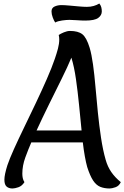

<svg xmlns="http://www.w3.org/2000/svg" viewBox="-20 -1065 707 1092"><path d="M51 7Q30 7 17.5 -4Q5 -15 5 -43Q5 -71 22 -125Q34 -161 59.5 -217.5Q85 -274 118 -342Q151 -410 184.5 -480.5Q218 -551 246.5 -616Q275 -681 292 -731Q302 -760 309.5 -788Q317 -816 317 -841Q317 -854 314 -866Q324 -873 343 -881Q362 -889 378 -889Q424 -889 448 -870.5Q472 -852 490 -793Q501 -756 509 -698.5Q517 -641 523 -570.5Q529 -500 536.5 -426Q544 -352 554.5 -282Q565 -212 581 -156Q592 -117 613 -86.5Q634 -56 667 -29Q657 -7 636.5 0Q616 7 604 7Q573 7 550 -2.5Q527 -12 509.5 -38.5Q492 -65 476 -115Q469 -140 462.5 -176Q456 -212 451 -255H158Q141 -216 124 -169.5Q107 -123 107 -77Q107 -64 109.5 -52Q112 -40 119 -29Q105 -7 84.5 0Q64 7 51 7ZM188 -323H444Q437 -394 429.5 -469.5Q422 -545 412 -615Q402 -685 386 -737Q365 -686 331 -617.5Q297 -549 259.5 -473Q222 -397 188 -323ZM294 -937Q287 -947 280 -965.5Q273 -984 273 -1000Q273 -1020 290.5 -1028Q308 -1036 329 -1036Q346 -1036 373.5 -1033.5Q401 -1031 428.5 -1028.5Q456 -1026 474 -1026Q495 -1026 512.5 -1031Q530 -1036 545 -1045Q553 -1035 556 -1024Q559 -1013 559 -1000Q559 -978 538.5 -963Q518 -948 465 -948Q443 -948 418 -950Q393 -952 375 -952Q358 -952 333 -948.5Q308 -945 294 -937Z"/></svg>

Font: Paprika
Style: Regular
Weight: 400
Designer: Eduardo Rodriguez Tunni
Foundry: Eduardo Rodriguez Tunni
Version: Version 1.010; ttfautohint (v1.8.3)